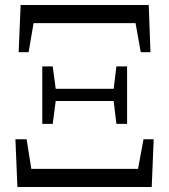

<svg xmlns="http://www.w3.org/2000/svg" viewBox="-20 -752 680 772"><path d="M50 0H590L598 -192H557L535 -73H106L87 -192H42ZM55 -542H95L115 -659H525L546 -542H585L578 -732H63ZM448 -254H491V-485H448L437 -395H204L192 -485H150V-254H192L204 -346H437Z"/></svg>

Font: Source Han Serif SC Medium
Style: Regular
Weight: 500
Designer: Ryoko NISHIZUKA 西塚涼子 (kana & ideographs); Frank Grießhammer (Latin, Greek & Cyrillic); Wenlong ZHANG 张文龙 (bopomofo); San
Foundry: Adobe
Version: Version 2.003;hotconv 1.1.1;makeotfexe 2.6.0